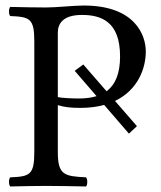

<svg xmlns="http://www.w3.org/2000/svg" viewBox="-20 -672 581 694"><path d="M189 -554C189 -583 204 -618 276 -618C345 -618 414 -595 414 -468C414 -406.7 397.3 -366 365.1 -342.3L281 -439L250 -416L329 -324.5C310.5 -318.7 289.2 -316 265 -316C240 -316 200 -318 189 -321ZM104 -523V-122C104 -39 87 -34 17 -31C11 -25 11 -4 17 2C62 1 111.3 0 147 0C182.4 0 241 1 291 2C297 -4 297 -25 291 -31C213 -35 189 -39 189 -122V-292C211 -285 235 -282 270 -282C302.8 -282 331.5 -285.9 356.5 -292.7L446 -189L475 -216L395.7 -307.2C478.7 -346.7 507 -425.1 507 -486C507 -545 468 -652 283 -652C244.7 -652 186 -645 146 -645C109.3 -645 57 -646 17 -647C11 -641 11 -620 17 -614C87 -611 104 -606 104 -523Z"/></svg>

Font: Libertinus Serif
Style: Regular
Weight: 400
Designer: Philipp H. Poll
Foundry: Khaled Hosny
Version: Version 6.2